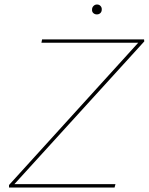

<svg xmlns="http://www.w3.org/2000/svg" viewBox="-20 -833 661 853"><path d="M410 -769Q401 -769 394.5 -775Q388 -781 389 -791Q389 -800 395.5 -806.5Q402 -813 411 -813Q421 -813 427 -806Q433 -799 432 -790Q432 -781 426 -775Q420 -769 410 -769ZM621 -649 44 -15H493L489 0H20V-11L594 -643H164L167 -658H620Z"/></svg>

Font: EauTest Thin
Style: Italic
Weight: 250
Italic angle: -12°
Designer: Christian Thalmann (Catharsis Fonts)
Version: Version 0.001;PS 000.001;hotconv 1.0.88;makeotf.lib2.5.64775